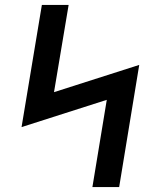

<svg xmlns="http://www.w3.org/2000/svg" viewBox="-20 -755 640 775"><path d="M353 0 411 -352 67 -242 149 -735H257L198 -383L542 -493L461 0Z"/></svg>

Font: Iosevka Curly SmBdEx
Style: Italic
Weight: 600
Width: 7
Italic angle: -9°
Monospace: yes
Designer: Belleve Invis
Foundry: Belleve Invis
Version: Version 11.1.0; ttfautohint (v1.8.3)